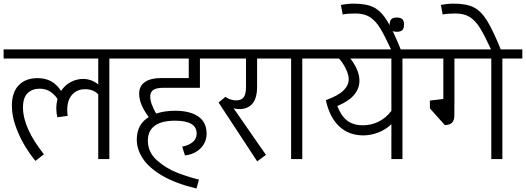

<svg xmlns="http://www.w3.org/2000/svg" viewBox="-26 -883 2920 1066"><path d="M691.9 -558.1H581.1V0H519.5V-359.4Q492.2 -387.7 446.3 -387.7Q401.4 -387.7 374.3 -357.2Q347.2 -326.7 347.2 -272Q347.2 -258.3 349.6 -239.7L292.5 -231.9Q286.6 -254.9 286.6 -280.3Q286.6 -308.6 293.5 -333.5Q274.4 -361.3 250.2 -376Q226.1 -390.6 194.3 -390.6Q152.8 -390.6 127.2 -365.7Q101.6 -340.8 101.6 -286.6Q101.6 -172.9 217.8 -26.4L170.9 10.3Q142.1 -23.9 112.5 -72.5Q83 -121.1 61.5 -180.2Q40 -239.3 40 -296.9Q40 -370.1 77.9 -409.7Q115.7 -449.2 183.1 -449.2Q224.6 -449.2 256.6 -432.4Q288.6 -415.5 313 -377.9Q334 -410.2 366.7 -427.5Q399.4 -444.8 436 -444.8Q458 -444.8 480.5 -436.8Q502.9 -428.7 519.5 -413.6V-558.1H-5.9V-608.9H691.9Z M808.1 -347.2Q808.1 -326.7 816.7 -303.5Q825.2 -280.3 840.8 -252.4Q887.7 -268.1 946.8 -268.1Q1028.3 -268.1 1074.7 -236.3Q1121.1 -204.6 1121.1 -140.6Q1121.1 -108.9 1105.7 -82.8Q1090.3 -56.6 1063 -40.3Q1035.6 -23.9 1001 -20L985.4 -68.8Q1021.5 -75.7 1043.7 -94Q1065.9 -112.3 1065.9 -141.6Q1065.9 -212.9 946.3 -212.9Q871.1 -212.9 833 -184.8Q794.9 -156.7 794.9 -101.6Q795.4 -37.1 845.7 7.3Q896 51.8 956.1 75.2Q1016.1 98.6 1078.6 114.3L1064.9 163.6Q948.2 135.7 874 91.8Q799.8 47.9 766.6 -3.4Q733.4 -54.7 733.4 -107.4Q733.4 -192.4 799.8 -232.9Q772.9 -269.5 759.8 -301Q746.6 -332.5 746.6 -363.3Q746.6 -405.8 778.8 -427.7Q811 -449.7 868.2 -449.7H1022V-558.1H679.7V-608.9H1174.8V-558.1H1084V-395.5H880.9Q843.3 -395.5 825.7 -384Q808.1 -372.6 808.1 -347.2Z M1302.7 -277.3Q1286.6 -277.3 1271 -281.7L1450.7 -22.9L1401.9 12.7L1187.5 -314L1225.6 -345.2Q1238.8 -335.4 1254.4 -330.6Q1270 -325.7 1284.2 -325.7Q1314.9 -325.7 1327.4 -343.5Q1339.8 -361.3 1339.8 -399.4V-558.1H1162.6V-608.9H1492.2V-558.1H1401.4V-402.3Q1401.4 -338.4 1375.7 -307.9Q1350.1 -277.3 1302.7 -277.3Z M1762.7 -558.1H1652.3V0H1590.3V-558.1H1480V-608.9H1762.7Z M2318.8 -558.1H2208.5V0H2147V-193.8Q2116.7 -163.6 2074.7 -147.5Q2032.7 -131.3 1991.2 -131.3Q1909.7 -131.3 1856.4 -182.4Q1803.2 -233.4 1783.2 -327.1Q1850.6 -351.1 1880.4 -380.1Q1910.2 -409.2 1910.2 -443.4Q1910.2 -466.3 1895.5 -498Q1880.9 -529.8 1856.4 -558.1H1750.5V-608.9H2318.8ZM2147 -558.1H1919.4Q1944.3 -525.9 1957 -494.6Q1969.7 -463.4 1969.7 -436.5Q1969.7 -344.7 1846.7 -294.4Q1868.7 -237.8 1902.6 -212.6Q1936.5 -187.5 1989.3 -187.5Q2035.2 -187.5 2075.7 -207.5Q2116.2 -227.5 2147 -267.1Z M2150.4 -597.7Q2110.4 -684.1 2085 -725.8Q2059.6 -767.6 2028.1 -787.8Q1996.6 -808.1 1947.8 -808.1Q1904.8 -808.1 1876.5 -802.7L1866.7 -855.5Q1903.8 -862.8 1938 -862.8Q2007.8 -862.8 2048.6 -842.5Q2089.4 -822.3 2123.3 -767.6Q2157.2 -712.9 2204.1 -596.2L2159.7 -577.6Z M2217.3 -746.1Q2217.3 -725.1 2207.8 -715.8Q2198.2 -706.5 2177.2 -706.5Q2156.2 -706.5 2146.7 -715.8Q2137.2 -725.1 2137.2 -746.1Q2137.2 -767.1 2146.7 -776.4Q2156.2 -785.6 2177.2 -785.6Q2198.2 -785.6 2207.8 -776.4Q2217.3 -767.1 2217.3 -746.1Z M2874 -558.1H2763.2V0H2701.7V-558.1H2497.1V-303.7L2496.6 -303.2V-241.7Q2496.6 -217.3 2485.4 -203.4Q2474.1 -189.5 2443.8 -188.5L2360.8 -281.2V-324.7L2435.5 -333.5V-558.1H2306.6V-608.9H2874Z M2705.6 -597.7Q2665.5 -684.1 2640.1 -725.8Q2614.7 -767.6 2583.3 -787.8Q2551.8 -808.1 2502.9 -808.1Q2460 -808.1 2431.6 -802.7L2421.9 -855.5Q2459 -862.8 2493.2 -862.8Q2563 -862.8 2603.8 -842.5Q2644.5 -822.3 2678.5 -767.6Q2712.4 -712.9 2759.3 -596.2L2714.8 -577.6Z"/></svg>

Font: Varta
Style: Light
Weight: 300
Designer: Joana Correia, Viktoriya Grabowska, Eben Sorkin
Foundry: Sorkin Type
Version: Version 1.002; ttfautohint (v1.3) -l 8 -r 24 -G 200 -x 12 -H